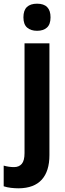

<svg xmlns="http://www.w3.org/2000/svg" viewBox="-67 -781 354 1041"><path d="M60 -687Q60 -725 79 -743Q98 -761 134 -761Q207 -761 207 -687Q207 -649 187.5 -631.5Q168 -614 134 -614Q100 -614 80 -631.5Q60 -649 60 -687ZM35 240Q14 240 -7.5 237.5Q-29 235 -47 229V117Q-18 125 9 125Q36 125 51 107.5Q66 90 66 49V-546H201V60Q201 147 159.5 193Q118 239 35 240Z"/></svg>

Font: Noto Sans Kannada Condensed
Style: Bold
Weight: 700
Width: 3
Designer: Jelle Bosma - Monotype Design Team
Foundry: Monotype Imaging Inc.
Version: Version 2.005; ttfautohint (v1.8.4.7-5d5b)